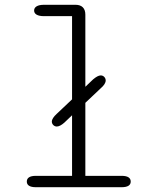

<svg xmlns="http://www.w3.org/2000/svg" viewBox="-20 -782 659 802"><path d="M130 0H488C514 0 526 -8.5 526 -23.5C526 -39 514 -47.5 488 -47.5H336.5V-352.5L401 -413.5C414.5 -425 421.5 -436 421.5 -446C421.5 -457 412.5 -467 401 -467C392 -467 381.5 -461 369 -450.5L336.5 -419.5V-721C336.5 -747.5 322 -762 295.5 -762H164C137 -762 122.5 -753 122.5 -738C122.5 -723 137 -714.5 164 -714.5H281V-367L217 -306.5C204 -294.5 196.5 -283.5 196.5 -274C196.5 -263 206 -253.5 217 -253.5C226 -253.5 236.5 -259 248.5 -269.5L281 -300.5V-47.5H130C104 -47.5 92 -39 92 -23.5C92 -8.5 104 0 130 0Z"/></svg>

Font: RTM Light Light
Style: Regular
Weight: 300
Designer: after Tyler Finck
Foundry: An Endless Supply
Version: Version 1.000;Glyphs 3.2.1 (3258)